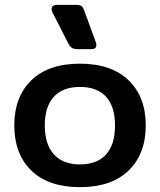

<svg xmlns="http://www.w3.org/2000/svg" viewBox="-20 -758 661 793"><path d="M263 -577 197 -706Q193 -714 193 -721Q193 -738 218 -738H291Q310 -738 316.5 -733Q323 -728 328 -714L376 -583Q378 -579 378 -571Q378 -555 356 -555H304Q286 -555 278 -559.5Q270 -564 263 -577ZM39 -240Q39 -358 109.5 -426.5Q180 -495 310 -495Q440 -495 511 -426.5Q582 -358 582 -240Q582 -122 511 -53.5Q440 15 310 15Q180 15 109.5 -53.5Q39 -122 39 -240ZM455 -240Q455 -318 418 -358.5Q381 -399 310 -399Q240 -399 202.5 -358.5Q165 -318 165 -240Q165 -162 202.5 -120.5Q240 -79 310 -79Q381 -79 418 -120Q455 -161 455 -240Z"/></svg>

Font: Mitr
Style: Regular
Weight: 400
Designer: Thanarat Vachiruckul
Foundry: Cadson Demak
Version: Version 1.003